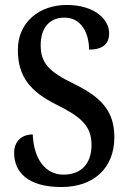

<svg xmlns="http://www.w3.org/2000/svg" viewBox="-20 -744 518 774"><path d="M228 10C355 10 441 -64 441 -191C441 -296 388 -352 280 -405C174 -456 144 -492 144 -562C144 -631 179 -673 240 -673C308 -673 339 -610 339 -544C393 -544 420 -566 420 -610C420 -666 361 -724 249 -724C138 -724 52 -654 52 -543C52 -436 101 -375 208 -322C304 -274 349 -238 349 -160C349 -85 308 -40 236 -40C162 -40 116 -104 112 -202C68 -202 37 -175 37 -128C37 -50 92 10 228 10Z"/></svg>

Font: Noto Serif Condensed Medium
Style: Regular
Weight: 500
Width: 3
Designer: Monotype Design Team
Foundry: Monotype Imaging Inc.
Version: Version 2.015